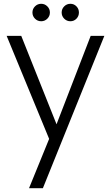

<svg xmlns="http://www.w3.org/2000/svg" viewBox="-20 -735 585 1012"><path d="M530 -546 206 257H133L239 -3L15 -546H92L278 -80L458 -546ZM151 -669Q151 -688 164.5 -701.5Q178 -715 197 -715Q216 -715 229.5 -701.5Q243 -688 243 -669Q243 -650 229.5 -636.5Q216 -623 197 -623Q178 -623 164.5 -636.5Q151 -650 151 -669ZM305 -669Q305 -688 318.5 -701.5Q332 -715 351 -715Q370 -715 383 -701.5Q396 -688 396 -669Q396 -650 383 -636.5Q370 -623 351 -623Q332 -623 318.5 -636.5Q305 -650 305 -669Z"/></svg>

Font: Poppins-tnum Light
Style: Regular
Weight: 300
Designer: Ninad Kale (Devanagari), Jonny Pinhorn (Latin)
Foundry: Indian Type Foundry
Version: Version 4.004